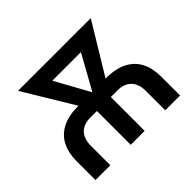

<svg xmlns="http://www.w3.org/2000/svg" viewBox="-159 -957 1185 1185"><g transform="rotate(-45 434.0 -364.0)"><path d="M64.9 0V-164.6Q64.9 -237.8 91.8 -290Q118.7 -342.3 173.6 -370.6Q228.5 -398.9 313 -398.9H555.2Q639.6 -398.9 694.6 -370.6Q749.5 -342.3 776.4 -290Q803.2 -237.8 803.2 -164.6V0H673.8V-169.4Q673.8 -230 642.1 -262.7Q610.4 -295.4 552.2 -295.4H315.9Q257.3 -295.4 225.8 -262.7Q194.3 -230 194.3 -169.4V0ZM372.6 0V-354H494.1V0ZM384.3 -284.2 116.2 -727.5H252L462.9 -345.2L450.2 -284.2ZM415.5 -284.2 408.2 -349.1 618.2 -727.5H751L482.4 -284.2ZM209.5 -622.1V-727.5H654.8V-622.1Z"/></g></svg>

Font: Inter 17pt SemiBold
Style: Regular
Weight: 600
Version: Version 4.001;git-66647c0bb